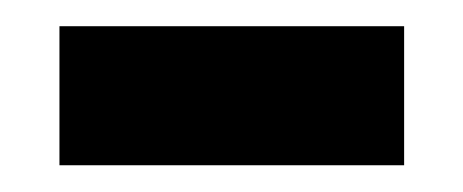

<svg xmlns="http://www.w3.org/2000/svg" viewBox="-20 -345 350 145"><path d="M24.9 -220.2V-325.2H285.2V-220.2Z"/></svg>

Font: Sahl Naskh
Style: Bold
Weight: 700
Designer: Pascal Zoghbi
Version: Version 1.001